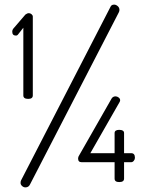

<svg xmlns="http://www.w3.org/2000/svg" viewBox="-20 -788 629 831"><path d="M81 -375V-668L59 -640Q55 -634 49 -634Q33 -634 33 -651Q33 -660 41 -668L90 -725Q98 -731 105 -731Q111 -731 116.5 -726.5Q122 -722 122 -716V-375Q122 -360 102 -360Q81 -360 81 -375ZM474 -768Q482 -768 489.5 -761.5Q497 -755 497 -745Q497 -740 494 -734L110 10Q104 23 90 23Q82 23 75.5 17Q69 11 69 4Q69 -3 71 -7L458 -758Q462 -768 474 -768ZM476 -15V-86H333Q318 -86 318 -102Q318 -105 320 -111L461 -358Q467 -371 480 -371Q487 -371 493.5 -366Q500 -361 500 -354Q500 -351 498 -347L371 -125H476V-212Q476 -226 496 -226Q517 -226 517 -212V-125H548Q564 -125 564 -105Q564 -98 559 -92Q554 -86 548 -86H517V-15Q517 0 496 0Q476 0 476 -15Z"/></svg>

Font: Dosis
Style: Light
Weight: 300
Designer: Edgar Tolentino, Pablo Impallari, Igino Marini
Foundry: Edgar Tolentino, Pablo Impallari, Igino Marini
Version: Version 1.007